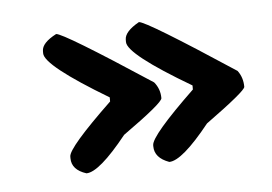

<svg xmlns="http://www.w3.org/2000/svg" viewBox="-32 -364 455 321"><g transform="rotate(-5 196.0 -204.0)"><path d="M71.3 -318.4Q83 -318.4 227.5 -223.6Q237.3 -211.9 237.3 -196.3Q237.3 -188.5 169.9 -140.6Q123 -82 101.6 -82Q77.1 -89.8 77.1 -109.4V-112.3Q77.1 -127 151.4 -198.2V-205.1Q46.9 -267.6 46.9 -288.1V-292Q46.9 -305.7 71.3 -318.4ZM210.9 -326.2Q222.7 -326.2 368.2 -230.5Q377 -218.8 377 -203.1Q377 -196.3 309.6 -147.5Q262.7 -88.9 241.2 -88.9Q216.8 -97.7 216.8 -117.2V-119.1Q216.8 -134.8 291 -206.1V-212.9Q186.5 -274.4 186.5 -294.9V-298.8Q186.5 -312.5 210.9 -326.2Z"/></g></svg>

Font: Sue Ellen Francisco
Style: Regular
Weight: 400
Designer: Kimberly Geswein
Foundry: Kimberly Geswein
Version: Version 1.002 2007